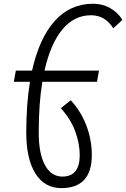

<svg xmlns="http://www.w3.org/2000/svg" viewBox="-20 -762 668 1017"><path d="M304.7 234.4Q216.3 234.4 167.7 157.2Q119.1 80.1 119.1 -60.1Q119.1 -209 138.7 -328.6H53.2L64 -388.2H149.9Q188 -559.6 269.8 -650.9Q351.6 -742.2 473.6 -742.2Q522 -742.2 562.5 -719.7Q603 -697.3 628.4 -656.7L580.1 -611.8Q537.6 -681.2 461.9 -681.2Q372.6 -681.2 310.1 -605.7Q247.6 -530.3 215.8 -388.2H504.4L493.7 -328.6H204.1Q185.1 -210.4 185.1 -60.1Q185.1 51.3 218 112.3Q251 173.3 310.5 173.3Q402.3 173.3 402.3 59.6Q402.3 -1.5 378.4 -66.4Q354.5 -131.3 302.2 -189L354.5 -231Q407.7 -174.3 437 -98.1Q466.3 -22 466.3 59.6Q466.3 234.4 304.7 234.4Z"/></svg>

Font: Cascadia Code Light
Style: Italic
Weight: 300
Italic angle: -10°
Monospace: yes
Designer: Aaron Bell
Foundry: Saja Typeworks
Version: Version 2404.023; ttfautohint (v1.8.4)